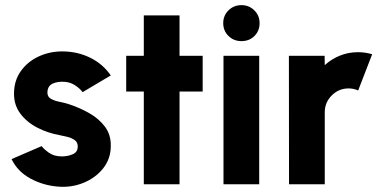

<svg xmlns="http://www.w3.org/2000/svg" viewBox="-20 -717 1478 747"><path d="M205.5 9Q148 4.5 98.2 -22.5Q48.5 -49.5 25 -98L142 -148.5Q150.5 -137 170.2 -122.8Q190 -108.5 221 -108.5Q244 -108.5 263.2 -117Q282.5 -125.5 282.5 -147Q282.5 -163 271.2 -171.5Q260 -180 243.8 -184Q227.5 -188 213 -191Q167 -199 126.2 -219.8Q85.5 -240.5 60 -273.8Q34.5 -307 34.5 -352.5Q34.5 -403 60.8 -440Q87 -477 129.8 -497Q172.5 -517 222 -517Q280.5 -517 330.2 -492.8Q380 -468.5 411 -423.5L301.5 -358.5Q291.5 -372 273.5 -384.2Q255.5 -396.5 233.5 -398.5Q204.5 -401 184.5 -391.5Q164.5 -382 164.5 -356Q164.5 -340 178.8 -332.2Q193 -324.5 212 -320.8Q231 -317 245.5 -312.5Q289 -298.5 327.2 -276.8Q365.5 -255 388.8 -223.5Q412 -192 411 -149Q411 -99.5 381.5 -62.2Q352 -25 305 -5.8Q258 13.5 205.5 9Z M768.5 -361H678.5V0H539.5V-361H471V-500H539.5V-657H678.5V-500H768.5Z M849.5 -500H988.5V0H849.5ZM919.5 -557Q889.5 -557 869 -577Q848.5 -597 848.5 -627Q848.5 -656.5 869 -676.8Q889.5 -697 919.5 -697Q949 -697 969.5 -676.8Q990 -656.5 990 -627Q990 -597 970 -577Q950 -557 919.5 -557Z M1104.5 0 1104 -500H1243L1243.5 -463.5Q1269 -487 1302.2 -500.5Q1335.5 -514 1373 -514Q1400.5 -514 1428 -506L1373.5 -365Q1355.5 -373 1336.5 -373Q1298 -373 1270.8 -345.8Q1243.5 -318.5 1243.5 -280V0Z"/></svg>

Font: Urbanist ExtraBold
Style: Regular
Weight: 800
Designer: Corey Hu
Foundry: Corey Hu
Version: Version 1.330; ttfautohint (v1.8.4.7-5d5b)